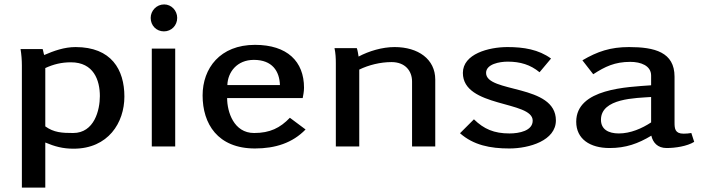

<svg xmlns="http://www.w3.org/2000/svg" viewBox="-20 -663 3183 869"><path d="M73 -441C77 -417 79 -391 79 -367V186H185V-18C228 0 264 10 313 10C470 10 543 -108 543 -226C543 -348 484 -450 322 -450C271 -450 224 -433 180 -414C178 -418 175 -437 173 -441ZM185 -91V-355C222 -372 258 -381 301 -381C404 -381 432 -300 432 -228C432 -165 407 -61 311 -61C261 -61 224 -63 185 -91Z M662 -582C662 -547 688 -521 722 -521C756 -521 782 -548 782 -582C782 -615 756 -643 723 -643C688 -643 662 -614 662 -582ZM667 0H773V-443H667Z M897 -231C897 -103 965 9 1134 9C1226 9 1304 -16 1363 -77L1292 -130C1248 -84 1202 -61 1130 -61C1038 -61 1008 -157 1008 -219H1350C1352 -230 1356 -248 1356 -266C1356 -385 1280 -460 1134 -460C976 -460 897 -354 897 -231ZM1009 -278C1011 -337 1053 -392 1129 -392C1212 -392 1245 -341 1247 -278Z M1494 -445C1499 -422 1500 -399 1500 -376V0H1606V-348C1649 -369 1702 -382 1752 -382C1814 -382 1845 -342 1845 -294V0H1950V-303C1950 -395 1873 -450 1766 -450C1710 -450 1650 -432 1603 -407C1601 -419 1599 -434 1595 -445Z M2062 -60C2123 -6 2199 9 2285 9C2376 9 2496 -27 2496 -118C2496 -284 2180 -241 2180 -333C2180 -373 2241 -384 2278 -384C2335 -384 2381 -370 2422 -336L2474 -398C2418 -439 2350 -450 2277 -450C2192 -450 2075 -419 2075 -333C2075 -175 2391 -208 2391 -117C2391 -71 2330 -59 2286 -59C2216 -59 2170 -79 2125 -123Z M2588 -112C2588 -34 2650 7 2739 7C2813 7 2868 -13 2928 -49C2935 -18 2956 7 2997 7C3036 7 3090 -1 3122 -21L3109 -61C3098 -59 3085 -58 3074 -58C3035 -58 3033 -81 3033 -108V-316C3033 -427 2943 -450 2827 -450C2743 -450 2684 -430 2616 -390L2665 -327C2719 -362 2763 -383 2833 -383C2880 -383 2927 -366 2927 -321V-277C2821 -269 2588 -263 2588 -112ZM2700 -121C2700 -219 2859 -219 2927 -224V-109C2886 -82 2834 -59 2781 -59C2733 -59 2700 -78 2700 -121Z"/></svg>

Font: KpMath
Style: SansBold
Weight: 700
Version: Version 0.66